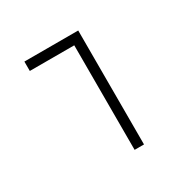

<svg xmlns="http://www.w3.org/2000/svg" viewBox="-135 -721 855 855"><g transform="rotate(-30 293.0 -293.0)"><path d="M321.8 0V-537.6H93.3V-585.9H370.1V0Z"/></g></svg>

Font: Cascadia Mono ExtraLight
Style: Regular
Weight: 200
Monospace: yes
Designer: Aaron Bell
Foundry: Saja Typeworks
Version: Version 2404.023; ttfautohint (v1.8.4)